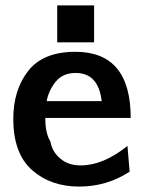

<svg xmlns="http://www.w3.org/2000/svg" viewBox="-20 -678 538 708"><path d="M191 -522V-658H327V-522ZM29 -240Q29 -346 84 -416.5Q139 -487 258 -487Q462 -487 462 -243H147Q147 -186 166 -156Q172 -119 202 -93.5Q232 -68 277 -68Q361 -68 450 -140L458 -45Q374 10 272 10Q167 10 98 -51Q29 -112 29 -240ZM152 -305H355Q343 -409 259 -409Q212 -409 186 -377.5Q160 -346 152 -305Z"/></svg>

Font: Coval
Style: Bold
Weight: 700
Foundry: Context Ltd
Version: Version 001.000